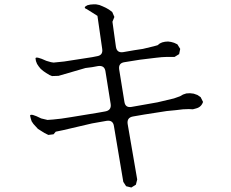

<svg xmlns="http://www.w3.org/2000/svg" viewBox="-20 -794 1040 863"><path d="M707 -537.1 679.7 -534.2 607.4 -525.4 540 -514.6Q511.7 -510.7 515.6 -482.4L539.1 -336.9Q543 -308.6 571.3 -313.5L687.5 -334L761.7 -351.6L789.1 -361.3L802.7 -369.1L817.4 -374L834 -375L850.6 -373L867.2 -367.2L881.8 -357.4L892.6 -335.9Q884.8 -312.5 861.3 -306.6L846.7 -302.7L829.1 -303.7L802.7 -302.7L769.5 -298.8L729.5 -294.9L628.9 -279.3L578.1 -270.5Q549.8 -265.6 553.7 -237.3L596.7 12.7L590.8 36.1L570.3 48.8L546.9 43L534.2 23.4L492.2 -226.6Q488.3 -254.9 460 -251L393.6 -239.3L263.7 -209L230.5 -202.1L220.7 -190.4L197.3 -187.5L179.7 -196.3L164.1 -206.1L150.4 -214.8L139.6 -226.6L129.9 -237.3L122.1 -249L118.2 -261.7L115.2 -274.4Q117.2 -286.1 165 -261.7L193.4 -254.9L218.8 -256.8L254.9 -260.7L299.8 -267.6L418.9 -287.1L452.1 -293Q481.4 -297.9 477.5 -326.2L454.1 -472.7Q450.2 -501 420.9 -497.1L394.5 -492.2L364.3 -488.3L243.2 -453.1L213.9 -452.1L202.1 -457L187.5 -465.8L174.8 -474.6L163.1 -484.4L154.3 -495.1L146.5 -506.8L141.6 -519.5L139.6 -531.2Q139.6 -543 188.5 -520.5L209 -514.6L220.7 -512.7L268.6 -517.6L394.5 -537.1L414.1 -541Q443.4 -544.9 439.5 -573.2L418 -722.7L370.1 -752.9Q350.6 -759.8 373 -770.5L385.7 -773.4L398.4 -774.4H412.1L426.8 -771.5L441.4 -765.6L456.1 -758.8L469.7 -751L484.4 -740.2L494.1 -717.8L485.4 -696.3L501 -584Q504.9 -555.7 533.2 -559.6L584 -568.4L622.1 -574.2L670.9 -585.9L688.5 -590.8L698.2 -598.6L709 -603.5L721.7 -606.4L735.4 -607.4L749 -605.5L762.7 -601.6L777.3 -594.7L790 -574.2L785.2 -550.8L764.6 -538.1H743.2H728.5Z"/></svg>

Font: B2 Hana
Style: Regular
Weight: 500
Version: 2020-08-05; (max)